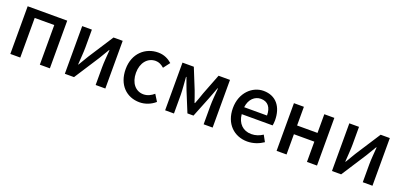

<svg xmlns="http://www.w3.org/2000/svg" viewBox="7 -1318 4345 2085"><g transform="rotate(20 2179.5 -275.0)"><path d="M87 0H202V-458H428V0H544V-551H87Z M717 0H823L1010 -289C1030 -321 1060 -372 1080 -406H1085C1080 -335 1073 -262 1073 -205V0H1185V-551H1079L892 -262C873 -229 842 -178 822 -145H818C822 -215 829 -288 829 -345V-551H717Z M1583 14C1646 14 1711 -10 1762 -55L1714 -132C1681 -103 1640 -82 1594 -82C1503 -82 1439 -158 1439 -275C1439 -391 1505 -469 1598 -469C1635 -469 1666 -452 1696 -426L1753 -501C1713 -536 1662 -564 1592 -564C1447 -564 1320 -458 1320 -275C1320 -92 1434 14 1583 14Z M1876 0H1978V-214C1978 -266 1969 -360 1965 -419H1970C1985 -375 2005 -324 2021 -281L2115 -51H2185L2277 -281C2293 -324 2313 -373 2329 -419H2334C2329 -360 2321 -266 2321 -214V0H2425V-551H2293L2201 -314C2187 -269 2170 -227 2154 -184H2149C2135 -227 2119 -269 2103 -314L2007 -551H1876Z M2828 14C2899 14 2963 -11 3013 -45L2973 -118C2933 -92 2891 -77 2842 -77C2747 -77 2681 -140 2672 -245H3029C3032 -259 3035 -281 3035 -304C3035 -459 2956 -564 2810 -564C2682 -564 2559 -454 2559 -275C2559 -93 2677 14 2828 14ZM2671 -325C2682 -421 2743 -473 2812 -473C2892 -473 2935 -419 2935 -325Z M3164 0H3279V-234H3515V0H3631V-551H3515V-335H3279V-551H3164Z M3804 0H3910L4097 -289C4117 -321 4147 -372 4167 -406H4172C4167 -335 4160 -262 4160 -205V0H4272V-551H4166L3979 -262C3960 -229 3929 -178 3909 -145H3905C3909 -215 3916 -288 3916 -345V-551H3804Z"/></g></svg>

Font: ChiuKong Gothic CL Medium
Style: Regular
Weight: 500
Designer: Ryoko NISHIZUKA 西塚涼子 (kana, bopomofo & ideographs); Paul D. Hunt (Latin, Greek & Cyrillic); Sandoll Communications 산돌커뮤니
Foundry: Adobe
Version: Version 1.300